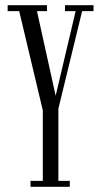

<svg xmlns="http://www.w3.org/2000/svg" viewBox="-20 -720 386 740"><path d="M97.5 0V-23H145V-294.5L54 -677H9.5V-700H161V-677H122.5L202.5 -315H186L271.5 -677H230.5V-700H340.5V-677H296.5L205 -301V-23H249V0Z"/></svg>

Font: Imbue 48pt Light
Style: Regular
Weight: 300
Designer: Tyler Finck
Foundry: Etcetera Type Company
Version: Version 1.102